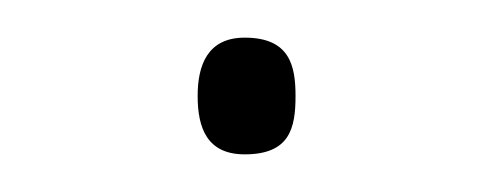

<svg xmlns="http://www.w3.org/2000/svg" viewBox="-20 -365 260 102"><path d="M85 -314C85 -297 90 -283 110 -283C134 -283 137 -297 137 -314C137 -330 134 -345 110 -345C90 -345 85 -330 85 -314Z"/></svg>

Font: Noto Sans Arabic Thin
Style: Regular
Weight: 100
Designer: Monotype Design Team, Nadine Chahine, Nizar Qandah and Khaled Hosny
Foundry: Monotype Imaging Inc.
Version: Version 2.012